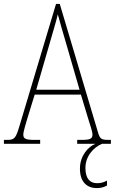

<svg xmlns="http://www.w3.org/2000/svg" viewBox="-23 -734 586 980"><path d="M-3 0H182V-20H150C105 -20 96 -28 96 -47C96 -64 111 -109 118 -134L154 -251H390L429 -122C436 -99 449 -62 449 -48C449 -28 441 -20 396 -20H371V0H464C428 14 385 60 385 127C385 195 421 226 471 226C492 226 506 222 523 213V188C503 198 491 201 472 201C438 201 413 180 413 123C413 59 460 15 498 0H543V-20H531C494 -20 487 -25 477 -59L282 -714H263L77 -93C58 -30 52 -20 15 -20H-3ZM162 -276 230 -511C245 -565 265 -628 272 -661C282 -625 298 -567 319 -497L383 -276Z"/></svg>

Font: Noto Serif Hebrew Condensed Thin
Style: Regular
Weight: 100
Width: 3
Designer: Monotype Design Team
Foundry: Monotype Imaging Inc.
Version: Version 2.004